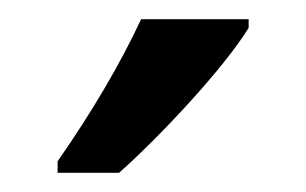

<svg xmlns="http://www.w3.org/2000/svg" viewBox="-20 -786 319 200"><path d="M239 -757V-766H127C106 -721 77 -671 40 -618V-606H104C147 -644 214 -716 239 -757Z"/></svg>

Font: Noto Sans Arabic ExtCond Med
Style: Regular
Weight: 500
Width: 2
Designer: Monotype Design Team, Nadine Chahine, Nizar Qandah and Khaled Hosny
Foundry: Monotype Imaging Inc.
Version: Version 2.012